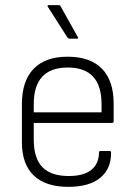

<svg xmlns="http://www.w3.org/2000/svg" viewBox="-20 -714 523 745"><path d="M245 11Q157 11 111 -33Q65 -77 65 -162V-310Q65 -400 110.5 -447Q156 -494 242 -494Q330 -494 375.5 -447.5Q421 -401 421 -312V-243Q421 -237 415 -237H111V-172Q111 -100 144.5 -65.5Q178 -31 247 -31Q305 -31 334.5 -55Q364 -79 364 -122Q364 -128 370 -128H406Q410 -128 411 -123Q412 -60 369.5 -24.5Q327 11 245 11ZM111 -278H374V-310Q374 -452 243 -452Q111 -452 111 -310ZM250 -564Q245 -564 242 -568L166 -687Q161 -694 170 -694H208Q213 -694 215 -690L282 -570Q286 -564 279 -564Z"/></svg>

Font: Sofia Sans Semi Condensed Light
Style: Regular
Weight: 300
Designer: Botio Nikoltchev, Ani Petrova
Foundry: lettersoup
Version: Version 4.100; ttfautohint (v1.8.4.7-5d5b)